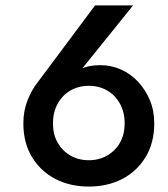

<svg xmlns="http://www.w3.org/2000/svg" viewBox="-20 -697 617 707"><path d="M175 -243Q175 -283 192 -314.5Q209 -346 239 -363.5Q269 -381 307 -381Q345 -381 375 -363.5Q405 -346 422 -314.5Q439 -283 439 -243Q439 -202 422 -172Q405 -142 375 -124.5Q345 -107 307 -107Q269 -107 239 -124.5Q209 -142 192 -172Q175 -202 175 -243ZM330 -677 121 -397Q97 -367 81.5 -328Q66 -289 66 -243Q66 -170 98.5 -117.5Q131 -65 185 -37.5Q239 -10 307 -10Q375 -10 429 -37.5Q483 -65 515.5 -117.5Q548 -170 548 -243Q548 -290 531.5 -329Q515 -368 487.5 -397Q460 -426 424.5 -441.5Q389 -457 350 -457Q316 -457 292 -449Q268 -441 246 -416L262 -419L470 -677Z"/></svg>

Font: SpinnyJost
Style: Regular
Weight: 500
Version: Version 3.710